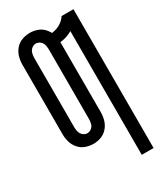

<svg xmlns="http://www.w3.org/2000/svg" viewBox="-231 -832 962 1126"><g transform="rotate(-30 250.0 -269.0)"><path d="M381 205V-633L372 -628Q344 -613 313 -608Q306 -607 298 -606V-603V-132Q298 -105 290.5 -79Q283 -53 265 -32Q247 -11 221.5 -1.5Q196 8 169 8Q142 8 116 -1.5Q90 -11 72 -32Q54 -53 46.5 -79Q39 -105 39 -132V-603Q39 -630 46.5 -656Q54 -682 72 -703Q90 -724 116 -733.5Q142 -743 169 -743Q196 -743 221.5 -733.5Q247 -724 265 -703Q275 -691 283 -677Q348 -686 381 -735H461V205ZM169 -64Q184 -64 197 -74.5Q210 -85 214 -100.5Q218 -116 218 -132V-603Q218 -619 214 -634.5Q210 -650 197 -660.5Q184 -671 169 -671Q153 -671 140.5 -660.5Q128 -650 123.5 -634.5Q119 -619 119 -603V-132Q119 -116 123.5 -100.5Q128 -85 140.5 -74.5Q153 -64 169 -64Z"/></g></svg>

Font: Iosevka SS01
Style: Regular
Weight: 400
Monospace: yes
Designer: Belleve Invis
Foundry: Belleve Invis
Version: 2.3.3; ttfautohint (v1.8.3)